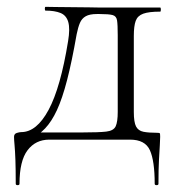

<svg xmlns="http://www.w3.org/2000/svg" viewBox="-20 -408 521 561"><path d="M26 129Q26 86 25 59Q24 32 22.5 16Q21 0 21 -8Q21 -17 29 -19.5Q37 -22 42 -22Q87 -22 122 -87Q157 -152 179 -288Q185 -324 179.5 -343.5Q174 -363 157 -370Q140 -377 113 -377Q111 -377 111 -382.5Q111 -388 113 -388Q122 -388 144.5 -387.5Q167 -387 193 -387Q219 -387 241 -386.5Q263 -386 270 -386H448Q450 -386 450 -380Q450 -374 448 -374Q415 -374 398.5 -368Q382 -362 376.5 -347Q371 -332 371 -303V-81Q371 -51 377.5 -38.5Q384 -26 399 -23Q414 -20 439 -20Q446 -20 447 -18.5Q448 -17 448 -8Q448 0 447 16Q446 32 444.5 59Q443 86 443 129Q443 133 437.5 133Q432 133 432 129Q432 62 418 31Q404 0 360 0H124Q84 0 60.5 31Q37 62 37 129Q37 133 31.5 133Q26 133 26 129ZM68 -1V-21H221Q269 -21 290.5 -23.5Q312 -26 318 -39Q324 -52 324 -81V-305Q324 -336 322 -348.5Q320 -361 309 -364Q298 -367 271 -367H263Q242 -367 230.5 -360.5Q219 -354 213.5 -341Q208 -328 204 -308Q190 -228 176 -174Q162 -120 146.5 -86.5Q131 -53 112 -33Q93 -13 68 -1Z"/></svg>

Font: Cormorant Light
Style: Regular
Weight: 300
Designer: Christian Thalmann (Catharsis Fonts)
Foundry: Catharsis Fonts
Version: Version 4.000